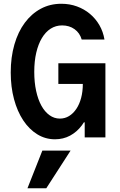

<svg xmlns="http://www.w3.org/2000/svg" viewBox="-20 -730 640 1020"><path d="M290 -284H420Q420 -243.6 411 -209.8Q402 -176 385.5 -151.5Q369 -127 346.9 -113.5Q324.8 -100 298 -100Q267.9 -100 242.9 -118.1Q217.8 -136.1 199.9 -168.6Q182 -201 172 -246.9Q162 -292.8 162 -347.7Q162 -405 172.7 -450.5Q183.4 -496 202.8 -528.2Q222.1 -560.4 249.2 -577.7Q276.4 -595 310 -595Q348.2 -595 376.1 -575Q404 -555 414 -520H535Q528 -562 508 -596.5Q488 -631 457.7 -656.4Q427.4 -681.8 388.7 -695.9Q350 -710 306 -710Q245.7 -710 196.5 -683.5Q147.3 -657 111.7 -609Q76 -561 56.5 -493.5Q37 -426 37 -345Q37 -268.1 54.5 -203.1Q72 -138 103.5 -90.5Q135 -43 178.1 -16.5Q221.2 10 272 10Q316.1 10 352.4 -9.5Q388.6 -29 414.8 -64Q441 -99 455.5 -147.4Q470 -195.9 470 -254L422 -80H430V0H540V-394H290ZM355 70H205L126 270H226Z"/></svg>

Font: CommitMonoV143 ExtLt
Style: Regular
Weight: 200
Monospace: yes
Designer: Eigil Nikolajsen
Foundry: Eigil Nikolajsen
Version: Version 1.143